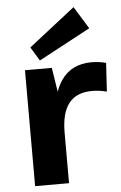

<svg xmlns="http://www.w3.org/2000/svg" viewBox="-56 -852 561 891"><g transform="rotate(-5 224.5 -406.0)"><path d="M71 -540H196L229 -330V0H71ZM192 -276Q192 -411 240 -480.5Q288 -550 381 -550Q398 -550 415 -548Q432 -546 449 -541L441 -408Q408 -417 372 -417Q300 -417 264.5 -372Q229 -327 229 -236ZM385 -708 144 -579 105 -643 321 -812Z"/></g></svg>

Font: Pathway Extreme 28pt
Style: Bold
Weight: 700
Designer: Eduardo Rodriguez Tunni
Foundry: Eduardo Rodriguez Tunni
Version: Version 1.001;gftools[0.9.26]